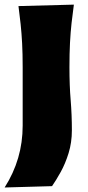

<svg xmlns="http://www.w3.org/2000/svg" viewBox="-35 -600 388 846"><path d="M-14.6 226.1Q64.9 101.6 64.9 -46.4V-303.2Q64.9 -362.8 62.5 -408.4Q60.1 -454.1 55.9 -493.7Q51.8 -533.2 46.4 -573.2L290.5 -579.6Q284.7 -538.6 280.3 -498.3Q275.9 -458 273.4 -411.1Q271 -364.3 271 -303.2Q271 -222.7 276.4 -158.7Q281.7 -94.7 281.7 -25.9Q281.7 27.8 267.3 74.5Q252.9 121.1 232.4 158Q211.9 194.8 194.3 220.2Z"/></svg>

Font: Pinar DS4-ExtraBold
Style: Regular
Weight: 800
Designer: Amin Abedi
Version: Version 2.000